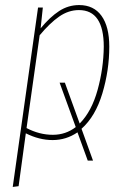

<svg xmlns="http://www.w3.org/2000/svg" viewBox="-20 -549 505 766"><path d="M416 -362.8Q416 -268.6 388.4 -176.5Q360.8 -84.5 305.2 -35.2L351.1 91.8H330.1L289.1 -21Q244.1 9.8 189.9 9.8Q136.7 9.8 83 -17.1L54.2 193.8L30.8 196.8L131.8 -519H150.9L142.1 -436Q179.2 -481 215.8 -504.9Q252.4 -528.8 295.9 -528.8Q354 -528.8 385 -485.8Q416 -442.9 416 -362.8ZM190.9 -11.2Q242.2 -11.2 282.2 -42L217.8 -219.2H238.8L297.9 -56.2Q345.7 -104.5 369.4 -190.4Q393.1 -276.4 394 -362.8Q394 -508.8 294.9 -508.8Q253.4 -508.8 216.1 -482.9Q178.7 -457 138.2 -408.2L85.9 -38.1Q137.2 -11.2 190.9 -11.2Z"/></svg>

Font: Fira Sans Compressed Thin
Style: Italic
Weight: 100
Width: 3
Italic angle: -8°
Designer: Carrois Corporate & Edenspiekermann AG
Foundry: Carrois Corporate GbR & Edenspiekermann AG
Version: Version 4.203;PS 004.203;hotconv 1.0.88;makeotf.lib2.5.64775